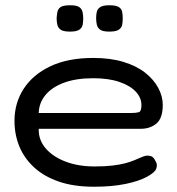

<svg xmlns="http://www.w3.org/2000/svg" viewBox="-20 -695 673 729"><path d="M337 14Q260 14 203.5 -5.5Q147 -25 109.5 -59.5Q72 -94 53.5 -139Q35 -184 35 -236Q35 -304 70 -358Q105 -412 171.5 -443.5Q238 -475 334 -475Q399 -475 448.5 -460Q498 -445 531 -419Q564 -393 581 -361Q598 -329 598 -297Q598 -246 574 -226Q550 -206 515 -206H127Q126 -163 154 -131Q182 -99 230 -81Q278 -63 339 -63Q379 -63 408 -66.5Q437 -70 457 -75.5Q477 -81 491 -87Q505 -93 515.5 -97.5Q526 -102 535 -104Q545 -105 553.5 -102Q562 -99 568 -88Q575 -77 575.5 -69.5Q576 -62 573 -54Q568 -40 537.5 -23.5Q507 -7 456 3.5Q405 14 337 14ZM127 -266H478Q497 -266 507 -269Q517 -272 517 -296Q517 -324 495.5 -347Q474 -370 433 -384Q392 -398 334 -398Q269 -398 223 -381Q177 -364 152.5 -334Q128 -304 127 -266ZM395 -575Q370 -575 360 -582.5Q350 -590 347.5 -602Q345 -614 345 -626Q345 -639 347.5 -650Q350 -661 360.5 -668Q371 -675 395 -675Q421 -675 431.5 -668Q442 -661 444 -649Q446 -637 446 -625Q446 -613 444 -601.5Q442 -590 431.5 -582.5Q421 -575 395 -575ZM246 -575Q220 -575 210 -582.5Q200 -590 197.5 -602Q195 -614 195 -626Q196 -639 198 -650Q200 -661 210 -668Q220 -675 246 -675Q271 -675 281 -668Q291 -661 293.5 -649Q296 -637 296 -625Q296 -613 294 -601.5Q292 -590 281.5 -582.5Q271 -575 246 -575Z"/></svg>

Font: Fredoka SemiExpanded
Style: Regular
Weight: 400
Width: 6
Designer: Ben Nathan
Foundry: Milena B. Brandão, Ben Nathan
Version: Version 2.001